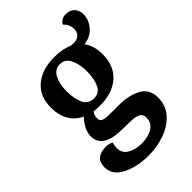

<svg xmlns="http://www.w3.org/2000/svg" viewBox="-252 -738 1027 1027"><g transform="rotate(-45 262.0 -224.5)"><path d="M491 16Q491 75 454.5 116.5Q418 158 359.5 179Q301 200 236 200Q151 200 87.5 168.5Q24 137 24 76Q24 38 46.5 21Q69 4 103 4Q132 4 149 14Q143 31 143 51Q143 89 175 108.5Q207 128 256 128Q306 128 338.5 107.5Q371 87 371 46Q371 25 356 15Q341 5 316.5 3Q292 1 246 1Q164 1 126.5 -22.5Q89 -46 89 -93Q89 -118 102.5 -144.5Q116 -171 138 -193Q94 -213 70.5 -253.5Q47 -294 47 -352Q47 -437 102.5 -483.5Q158 -530 251 -530Q298 -530 336 -518Q358 -509 378 -509Q402 -509 417.5 -522.5Q433 -536 433 -562Q433 -578 426 -593.5Q419 -609 406 -620Q412 -632 425 -640.5Q438 -649 456 -649Q489 -649 506.5 -629.5Q524 -610 524 -581Q524 -540 494 -505Q464 -470 414 -464Q445 -422 445 -358Q445 -270 390 -221.5Q335 -173 241 -173Q217 -173 194 -176Q181 -157 181 -136Q181 -116 197 -110Q213 -104 253 -104H309Q390 -104 440.5 -76Q491 -48 491 16ZM168 -354Q168 -298 185.5 -260.5Q203 -223 246 -223Q287 -223 304 -261Q321 -299 321 -354Q321 -405 303 -443.5Q285 -482 246 -482Q205 -482 186.5 -444Q168 -406 168 -354Z"/></g></svg>

Font: Sansita Medium
Style: Regular
Weight: 500
Designer: Pablo Cosgaya
Foundry: Omnibus-Type
Version: Version 1.006